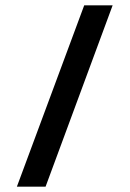

<svg xmlns="http://www.w3.org/2000/svg" viewBox="-20 -696 483 716"><path d="M294 -676H400L150 0H43Z"/></svg>

Font: Pridi
Style: Regular
Weight: 400
Designer: Katatrad Team
Foundry: CadsonDemak
Version: Version 1.001